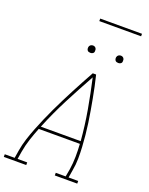

<svg xmlns="http://www.w3.org/2000/svg" viewBox="-213 -1197 1008 1295"><g transform="rotate(20 291.0 -549.5)"><path d="M-18 0V-19H53L62 -74Q69 -117 82.5 -159.5Q96 -202 112.5 -244Q129 -286 147 -327.5Q165 -369 184.5 -410.5Q204 -452 224.5 -492.5Q245 -533 266 -573.5Q287 -614 309 -654.5Q331 -695 353 -735H377Q387 -695 395.5 -654.5Q404 -614 411.5 -573.5Q419 -533 426 -492.5Q433 -452 439 -410.5Q445 -369 449 -327.5Q453 -286 455.5 -244Q458 -202 457.5 -159Q457 -116 449 -74L440 -19H509V0H348V-19H419L429 -74Q436 -120 436.5 -166.5Q437 -213 434 -258H139Q121 -213 106 -167Q91 -121 83 -74L74 -19H143V0ZM433 -277Q424 -388 405 -495.5Q386 -603 362 -709Q303 -603 247.5 -495.5Q192 -388 147 -277ZM490 -859Q484 -859 478 -861Q472 -863 468.5 -868Q465 -873 464 -879Q463 -885 464 -891Q465 -896 467.5 -900Q470 -904 473.5 -906.5Q477 -909 481.5 -910.5Q486 -912 490 -912Q497 -912 502.5 -909.5Q508 -907 511.5 -902Q515 -897 516 -891Q517 -885 516 -879Q516 -874 513.5 -870Q511 -866 507 -863.5Q503 -861 499 -860Q495 -859 490 -859ZM290 -859Q284 -859 278 -861Q272 -863 268.5 -868Q265 -873 264 -879Q263 -885 264 -891Q265 -896 267.5 -900Q270 -904 273.5 -906.5Q277 -909 281.5 -910.5Q286 -912 290 -912Q297 -912 302.5 -909.5Q308 -907 311.5 -902Q315 -897 316 -891Q317 -885 316 -879Q316 -874 313.5 -870Q311 -866 307 -863.5Q303 -861 299 -860Q295 -859 290 -859ZM274 -1081V-1099H574V-1081Z"/></g></svg>

Font: Iosevka Curly Slab ThExObl
Style: Regular
Weight: 100
Width: 7
Italic angle: -9°
Monospace: yes
Designer: Belleve Invis
Foundry: Belleve Invis
Version: Version 11.1.0; ttfautohint (v1.8.3)